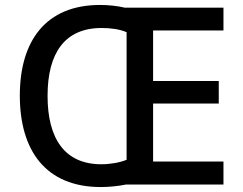

<svg xmlns="http://www.w3.org/2000/svg" viewBox="-20 -745 981 775"><path d="M384 -725C165 -725 60 -580 60 -359C60 -137 165 10 387 10C421 10 458 6 488 0H882V-93H598V-327H863V-418H598V-622H882V-714H484C455 -721 418 -725 384 -725ZM390 -632C427 -632 464 -627 491 -615V-100C464 -89 426 -82 389 -82C240 -82 172 -187 172 -358C172 -529 240 -632 390 -632Z"/></svg>

Font: Noto Sans Gunjala Gondi Medium
Style: Regular
Weight: 500
Designer: Ek Type
Foundry: Ek Type
Version: Version 1.004